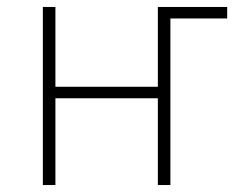

<svg xmlns="http://www.w3.org/2000/svg" viewBox="-20 -531 712 551"><path d="M455 -478V-511H632V-478ZM103 0V-511H139V-282H433V-511H469V0H433V-249H139V0Z"/></svg>

Font: Overpass Thin
Style: Regular
Weight: 250
Designer: Delve Withrington, Dave Bailey, Thomas Jockin
Foundry: Delve Fonts LLC
Version: Version 4.000